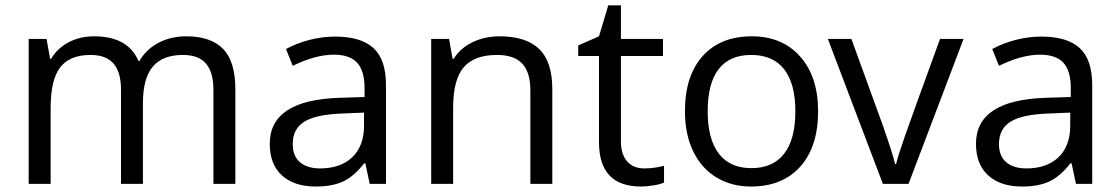

<svg xmlns="http://www.w3.org/2000/svg" viewBox="-20 -679 4134 709"><path d="M768.1 0V-348.1Q768.1 -412.1 740.7 -444.1Q713.4 -476.1 655.8 -476.1Q580.1 -476.1 543.9 -432.6Q507.8 -389.2 507.8 -298.8V0H426.8V-348.1Q426.8 -412.1 399.4 -444.1Q372.1 -476.1 314 -476.1Q237.8 -476.1 202.4 -430.4Q167 -384.8 167 -280.8V0H85.9V-535.2H151.9L165 -461.9H168.9Q191.9 -501 233.6 -522.9Q275.4 -544.9 327.1 -544.9Q452.6 -544.9 491.2 -454.1H495.1Q519 -496.1 564.5 -520.5Q609.9 -544.9 668 -544.9Q758.8 -544.9 804 -498.3Q849.1 -451.7 849.1 -349.1V0Z M1345.2 0 1329.1 -76.2H1325.2Q1285.2 -25.9 1245.4 -8.1Q1205.6 9.8 1146 9.8Q1066.4 9.8 1021.2 -31.2Q976.1 -72.3 976.1 -147.9Q976.1 -310.1 1235.4 -317.9L1326.2 -320.8V-354Q1326.2 -417 1299.1 -447Q1272 -477.1 1212.4 -477.1Q1145.5 -477.1 1061 -436L1036.1 -498Q1075.7 -519.5 1122.8 -531.7Q1169.9 -543.9 1217.3 -543.9Q1313 -543.9 1359.1 -501.5Q1405.3 -459 1405.3 -365.2V0ZM1162.1 -57.1Q1237.8 -57.1 1281 -98.6Q1324.2 -140.1 1324.2 -214.8V-263.2L1243.2 -259.8Q1146.5 -256.3 1103.8 -229.7Q1061 -203.1 1061 -147Q1061 -103 1087.6 -80.1Q1114.3 -57.1 1162.1 -57.1Z M1938.5 0V-346.2Q1938.5 -411.6 1908.7 -443.8Q1878.9 -476.1 1815.4 -476.1Q1731.4 -476.1 1692.4 -430.7Q1653.3 -385.3 1653.3 -280.8V0H1572.3V-535.2H1638.2L1651.4 -461.9H1655.3Q1680.2 -501.5 1725.1 -523.2Q1770 -544.9 1825.2 -544.9Q1921.9 -544.9 1970.7 -498.3Q2019.5 -451.7 2019.5 -349.1V0Z M2358.9 -57.1Q2380.4 -57.1 2400.4 -60.3Q2420.4 -63.5 2432.1 -66.9V-4.9Q2418.9 1.5 2393.3 5.6Q2367.7 9.8 2347.2 9.8Q2191.9 9.8 2191.9 -153.8V-472.2H2115.2V-511.2L2191.9 -544.9L2226.1 -659.2H2272.9V-535.2H2428.2V-472.2H2272.9V-157.2Q2272.9 -108.9 2295.9 -83Q2318.8 -57.1 2358.9 -57.1Z M3001 -268.1Q3001 -137.2 2935.1 -63.7Q2869.1 9.8 2752.9 9.8Q2681.2 9.8 2625.5 -23.9Q2569.8 -57.6 2539.6 -120.6Q2509.3 -183.6 2509.3 -268.1Q2509.3 -398.9 2574.7 -471.9Q2640.1 -544.9 2756.3 -544.9Q2868.7 -544.9 2934.8 -470.2Q3001 -395.5 3001 -268.1ZM2593.3 -268.1Q2593.3 -165.5 2634.3 -111.8Q2675.3 -58.1 2754.9 -58.1Q2834.5 -58.1 2875.7 -111.6Q2917 -165 2917 -268.1Q2917 -370.1 2875.7 -423.1Q2834.5 -476.1 2753.9 -476.1Q2674.3 -476.1 2633.8 -423.8Q2593.3 -371.6 2593.3 -268.1Z M3240.2 0 3037.1 -535.2H3124L3239.3 -217.8Q3278.3 -106.4 3285.2 -73.2H3289.1Q3294.4 -99.1 3323 -180.4Q3351.6 -261.7 3451.2 -535.2H3538.1L3335 0Z M3953.1 0 3937 -76.2H3933.1Q3893.1 -25.9 3853.3 -8.1Q3813.5 9.8 3753.9 9.8Q3674.3 9.8 3629.2 -31.2Q3584 -72.3 3584 -147.9Q3584 -310.1 3843.3 -317.9L3934.1 -320.8V-354Q3934.1 -417 3907 -447Q3879.9 -477.1 3820.3 -477.1Q3753.4 -477.1 3668.9 -436L3644 -498Q3683.6 -519.5 3730.7 -531.7Q3777.8 -543.9 3825.2 -543.9Q3920.9 -543.9 3967 -501.5Q4013.2 -459 4013.2 -365.2V0ZM3770 -57.1Q3845.7 -57.1 3888.9 -98.6Q3932.1 -140.1 3932.1 -214.8V-263.2L3851.1 -259.8Q3754.4 -256.3 3711.7 -229.7Q3668.9 -203.1 3668.9 -147Q3668.9 -103 3695.6 -80.1Q3722.2 -57.1 3770 -57.1Z"/></svg>

Font: f05544669
Style: Regular
Weight: 400
Foundry: Ascender Corporation
Version: Version 1.10